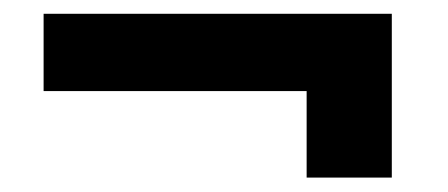

<svg xmlns="http://www.w3.org/2000/svg" viewBox="-20 -420 637 273"><path d="M537.1 -400.4H42V-290.5H416V-167.5H537.1Z"/></svg>

Font: Roboto Flex
Style: wght 600 wdth 140 opsz 13.0 GRAD 0.00 slnt 0.00 XTRA 468 XOPQ 96 YOPQ 79 YTLC 514 YTUC 712 YTAS 750 YTDE -203.00 YTFI 738
Weight: 600
Width: 8
Designer: Berlow after Robertson
Foundry: Google
Version: Version 3.100